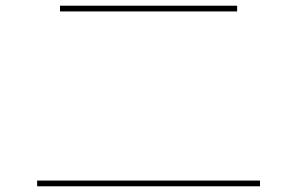

<svg xmlns="http://www.w3.org/2000/svg" viewBox="-20 -696 1040 672"><path d="M190 -656V-676H810V-656ZM110 -44V-64H890V-44Z"/></svg>

Font: Murecho Thin Thin
Style: Regular
Weight: 250
Version: Version 1.010